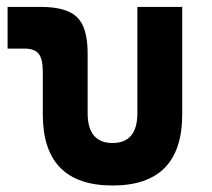

<svg xmlns="http://www.w3.org/2000/svg" viewBox="-20 -538 626 567"><path d="M312.5 9.8Q106.4 9.8 106.4 -200.2V-326.2Q106.4 -363.8 94.2 -379.2Q82 -394.5 51.8 -394.5H2.4V-517.6H100.1Q176.8 -517.6 207.8 -487.1Q238.8 -456.5 238.8 -380.9V-204.1Q238.8 -115.7 312.4 -115.7Q385.7 -115.7 385.7 -204.1V-517.6H518.1V-200.2Q518.1 9.8 312.5 9.8Z"/></svg>

Font: Cascadia Code
Style: Regular
Weight: 400
Monospace: yes
Designer: Aaron Bell
Foundry: Saja Typeworks
Version: Version 2106.017